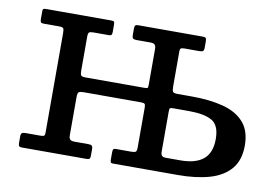

<svg xmlns="http://www.w3.org/2000/svg" viewBox="-62 -615 995 710"><g transform="rotate(10 436.0 -260.0)"><path d="M589 -55Q578 -55 574 -59.8Q570 -64.5 570 -76.5V-224.5Q570 -236.5 572.5 -238.2Q575 -240 587 -240H644Q701 -240 730 -223.5Q759 -207 759 -155Q759 -103.5 730 -79.2Q701 -55 644 -55ZM401 0H644Q712 0 762.5 -14.5Q813 -29 841 -62Q869 -95 869 -150Q869 -205 841 -236.8Q813 -268.5 762.5 -281.8Q712 -295 644 -295H592Q576 -295 573 -300Q570 -305 570 -321V-451Q570 -460.5 573.8 -462.8Q577.5 -465 587 -465H642Q652 -465 656 -467.8Q660 -470.5 660 -481V-504Q660 -513.5 657.5 -516.8Q655 -520 646 -520H404Q395.5 -520 392.8 -517Q390 -514 390 -505V-482Q390 -471 393.8 -468Q397.5 -465 407.5 -465H459Q470.5 -465 475.2 -460.5Q480 -456 480 -444.5V-311Q480 -300 478 -298Q476 -296 465 -296H245Q231.5 -296 228.2 -300.5Q225 -305 225 -317.5V-445.5Q225 -458.5 229 -461.8Q233 -465 245 -465H302.5Q310.5 -465 312.8 -468.2Q315 -471.5 315 -479.5V-504.5Q315 -513 313.5 -516.5Q312 -520 304 -520H60.5Q52.5 -520 48.8 -518.8Q45 -517.5 45 -509V-480Q45 -471.5 47.5 -468.2Q50 -465 58 -465H117Q130 -465 132.5 -460.2Q135 -455.5 135 -442.5V-69Q135 -59.5 131.5 -57.2Q128 -55 118 -55H63Q53.5 -55 49.2 -52.2Q45 -49.5 45 -39V-16Q45 -6.5 47.5 -3.2Q50 0 59 0H301Q309.5 0 312.2 -3Q315 -6 315 -15V-38Q315 -49 311.2 -52Q307.5 -55 297.5 -55H246Q234.5 -55 229.8 -59.5Q225 -64 225 -75.5V-218Q225 -234 229.8 -237.5Q234.5 -241 249.5 -241H464.5Q474 -241 477 -237.8Q480 -234.5 480 -225.5V-74.5Q480 -61.5 476 -58.2Q472 -55 460 -55H402.5Q394.5 -55 392.2 -52Q390 -49 390 -40.5V-15.5Q390 -7.5 391.5 -3.8Q393 0 401 0Z"/></g></svg>

Font: Besley
Style: Regular
Weight: 400
Designer: Owen Earl
Foundry: indestructible type*
Version: Version 4.000